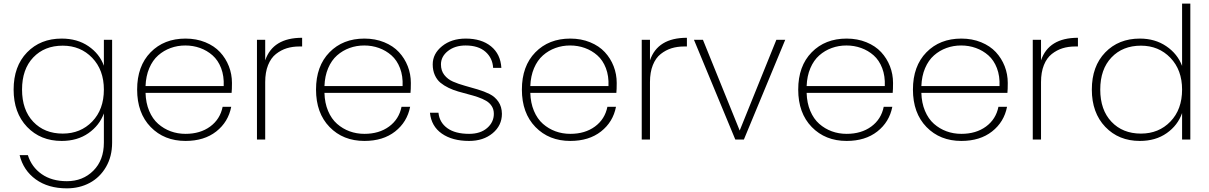

<svg xmlns="http://www.w3.org/2000/svg" viewBox="-20 -760 6587 1046"><path d="M54.2 -272Q54.2 -398.9 127.2 -474.4Q200.2 -549.8 315.9 -549.8Q401.4 -549.8 461.9 -508.3Q522.5 -466.8 545.9 -401.9V-543H590.8V17.1Q590.8 92.3 557.6 149.4Q524.4 206.5 468.8 236.3Q413.1 266.1 344.2 266.1Q242.7 266.1 175 217.3Q107.4 168.5 86.9 85H131.8Q151.9 149.9 207 188.5Q262.2 227.1 344.2 227.1Q431.2 227.1 488.5 169.9Q545.9 112.8 545.9 17.1V-142.1Q522 -76.7 461.7 -34.4Q401.4 7.8 315.9 7.8Q200.7 7.8 127.4 -68.8Q54.2 -145.5 54.2 -272ZM545.9 -272Q545.9 -378.9 482.2 -445.1Q418.5 -511.2 321.8 -511.2Q222.2 -511.2 161.1 -447Q100.1 -382.8 100.1 -272Q100.1 -161.1 161.1 -96.7Q222.2 -32.2 321.8 -32.2Q418.9 -32.2 482.4 -97.9Q545.9 -163.6 545.9 -272Z M772.9 -291H1198.7Q1201.2 -345.7 1184.6 -388.9Q1168 -432.1 1137.9 -458.5Q1107.9 -484.9 1070.1 -498.5Q1032.2 -512.2 989.7 -512.2Q947.3 -512.2 909.7 -498.5Q872.1 -484.9 841.8 -458.3Q811.5 -431.6 793.2 -388.7Q774.9 -345.7 772.9 -291ZM1239.7 -178.2Q1223.6 -95.2 1158 -43.7Q1092.3 7.8 990.7 7.8Q874.5 7.8 800.8 -68.1Q727.1 -144 727.1 -272Q727.1 -399.9 800.3 -474.9Q873.5 -549.8 990.7 -549.8Q1049.8 -549.8 1098.6 -529.8Q1147.5 -509.8 1178.7 -476.1Q1210 -442.4 1226.8 -399.2Q1243.7 -356 1243.7 -308.1Q1243.7 -272 1241.7 -253.9H772.9Q774.4 -199.2 792.7 -155.8Q811 -112.3 841.6 -85.4Q872.1 -58.6 909.9 -44.7Q947.8 -30.8 990.7 -30.8Q1070.8 -30.8 1125 -70.6Q1179.2 -110.4 1192.9 -178.2Z M1424.8 -313V0H1379.9V-543H1424.8V-431.2Q1466.8 -554.2 1626 -554.2V-506.8H1610.8Q1573.7 -506.8 1542.2 -497.1Q1510.7 -487.3 1483.4 -465.8Q1456.1 -444.3 1440.4 -405.3Q1424.8 -366.2 1424.8 -313Z M1747.6 -291H2173.3Q2175.8 -345.7 2159.2 -388.9Q2142.6 -432.1 2112.5 -458.5Q2082.5 -484.9 2044.7 -498.5Q2006.8 -512.2 1964.4 -512.2Q1921.9 -512.2 1884.3 -498.5Q1846.7 -484.9 1816.4 -458.3Q1786.1 -431.6 1767.8 -388.7Q1749.5 -345.7 1747.6 -291ZM2214.4 -178.2Q2198.2 -95.2 2132.6 -43.7Q2066.9 7.8 1965.3 7.8Q1849.1 7.8 1775.4 -68.1Q1701.7 -144 1701.7 -272Q1701.7 -399.9 1774.9 -474.9Q1848.1 -549.8 1965.3 -549.8Q2024.4 -549.8 2073.2 -529.8Q2122.1 -509.8 2153.3 -476.1Q2184.6 -442.4 2201.4 -399.2Q2218.3 -356 2218.3 -308.1Q2218.3 -272 2216.3 -253.9H1747.6Q1749 -199.2 1767.3 -155.8Q1785.6 -112.3 1816.2 -85.4Q1846.7 -58.6 1884.5 -44.7Q1922.4 -30.8 1965.3 -30.8Q2045.4 -30.8 2099.6 -70.6Q2153.8 -110.4 2167.5 -178.2Z M2714.4 -140.1Q2714.4 -76.2 2663.8 -34.2Q2613.3 7.8 2535.6 7.8Q2444.3 7.8 2387 -32.2Q2329.6 -72.3 2322.3 -146H2368.7Q2374 -92.8 2417 -61.8Q2460 -30.8 2535.6 -30.8Q2597.2 -30.8 2633.8 -62.5Q2670.4 -94.2 2670.4 -140.1Q2670.4 -164.1 2658.9 -181.9Q2647.5 -199.7 2628.2 -210.9Q2608.9 -222.2 2584 -230.7Q2559.1 -239.3 2531.5 -246.3Q2503.9 -253.4 2476.3 -261.5Q2448.7 -269.5 2423.8 -281.5Q2398.9 -293.5 2379.6 -309.3Q2360.4 -325.2 2348.9 -350.8Q2337.4 -376.5 2337.4 -409.2Q2337.4 -467.3 2388.4 -508.5Q2439.5 -549.8 2517.6 -549.8Q2603 -549.8 2655 -507.6Q2707 -465.3 2711.4 -390.1H2666.5Q2663.6 -443.8 2624.8 -478Q2585.9 -512.2 2516.6 -512.2Q2458.5 -512.2 2420.4 -482.2Q2382.3 -452.1 2382.3 -409.2Q2382.3 -375 2400.6 -351.6Q2418.9 -328.1 2448 -315.4Q2477.1 -302.7 2512.2 -293Q2547.4 -283.2 2582.8 -272.7Q2618.2 -262.2 2647.5 -247.6Q2676.8 -232.9 2695.3 -205.8Q2713.9 -178.7 2714.4 -140.1Z M2869.1 -291H3294.9Q3297.4 -345.7 3280.8 -388.9Q3264.2 -432.1 3234.1 -458.5Q3204.1 -484.9 3166.3 -498.5Q3128.4 -512.2 3085.9 -512.2Q3043.5 -512.2 3005.9 -498.5Q2968.3 -484.9 2938 -458.3Q2907.7 -431.6 2889.4 -388.7Q2871.1 -345.7 2869.1 -291ZM3335.9 -178.2Q3319.8 -95.2 3254.2 -43.7Q3188.5 7.8 3086.9 7.8Q2970.7 7.8 2897 -68.1Q2823.2 -144 2823.2 -272Q2823.2 -399.9 2896.5 -474.9Q2969.7 -549.8 3086.9 -549.8Q3146 -549.8 3194.8 -529.8Q3243.7 -509.8 3274.9 -476.1Q3306.2 -442.4 3323 -399.2Q3339.8 -356 3339.8 -308.1Q3339.8 -272 3337.9 -253.9H2869.1Q2870.6 -199.2 2888.9 -155.8Q2907.2 -112.3 2937.7 -85.4Q2968.3 -58.6 3006.1 -44.7Q3043.9 -30.8 3086.9 -30.8Q3167 -30.8 3221.2 -70.6Q3275.4 -110.4 3289.1 -178.2Z M3521 -313V0H3476.1V-543H3521V-431.2Q3563 -554.2 3722.2 -554.2V-506.8H3707Q3669.9 -506.8 3638.4 -497.1Q3606.9 -487.3 3579.6 -465.8Q3552.2 -444.3 3536.6 -405.3Q3521 -366.2 3521 -313Z M3760.7 -543H3809.6L4009.8 -48.8L4209.5 -543H4257.8L4032.7 0H3985.8Z M4374.5 -291H4800.3Q4802.7 -345.7 4786.1 -388.9Q4769.5 -432.1 4739.5 -458.5Q4709.5 -484.9 4671.6 -498.5Q4633.8 -512.2 4591.3 -512.2Q4548.8 -512.2 4511.2 -498.5Q4473.6 -484.9 4443.4 -458.3Q4413.1 -431.6 4394.8 -388.7Q4376.5 -345.7 4374.5 -291ZM4841.3 -178.2Q4825.2 -95.2 4759.5 -43.7Q4693.8 7.8 4592.3 7.8Q4476.1 7.8 4402.3 -68.1Q4328.6 -144 4328.6 -272Q4328.6 -399.9 4401.9 -474.9Q4475.1 -549.8 4592.3 -549.8Q4651.4 -549.8 4700.2 -529.8Q4749 -509.8 4780.3 -476.1Q4811.5 -442.4 4828.4 -399.2Q4845.2 -356 4845.2 -308.1Q4845.2 -272 4843.3 -253.9H4374.5Q4376 -199.2 4394.3 -155.8Q4412.6 -112.3 4443.1 -85.4Q4473.6 -58.6 4511.5 -44.7Q4549.3 -30.8 4592.3 -30.8Q4672.4 -30.8 4726.6 -70.6Q4780.8 -110.4 4794.4 -178.2Z M4999.5 -291H5425.3Q5427.7 -345.7 5411.1 -388.9Q5394.5 -432.1 5364.5 -458.5Q5334.5 -484.9 5296.6 -498.5Q5258.8 -512.2 5216.3 -512.2Q5173.8 -512.2 5136.2 -498.5Q5098.6 -484.9 5068.4 -458.3Q5038.1 -431.6 5019.8 -388.7Q5001.5 -345.7 4999.5 -291ZM5466.3 -178.2Q5450.2 -95.2 5384.5 -43.7Q5318.8 7.8 5217.3 7.8Q5101.1 7.8 5027.3 -68.1Q4953.6 -144 4953.6 -272Q4953.6 -399.9 5026.9 -474.9Q5100.1 -549.8 5217.3 -549.8Q5276.4 -549.8 5325.2 -529.8Q5374 -509.8 5405.3 -476.1Q5436.5 -442.4 5453.4 -399.2Q5470.2 -356 5470.2 -308.1Q5470.2 -272 5468.3 -253.9H4999.5Q5001 -199.2 5019.3 -155.8Q5037.6 -112.3 5068.1 -85.4Q5098.6 -58.6 5136.5 -44.7Q5174.3 -30.8 5217.3 -30.8Q5297.4 -30.8 5351.6 -70.6Q5405.8 -110.4 5419.4 -178.2Z M5651.4 -313V0H5606.4V-543H5651.4V-431.2Q5693.4 -554.2 5852.5 -554.2V-506.8H5837.4Q5800.3 -506.8 5768.8 -497.1Q5737.3 -487.3 5710 -465.8Q5682.6 -444.3 5667 -405.3Q5651.4 -366.2 5651.4 -313Z M5928.2 -272Q5928.2 -398.9 6001.2 -474.4Q6074.2 -549.8 6189.9 -549.8Q6272.5 -549.8 6333.7 -508.3Q6395 -466.8 6419.9 -400.9V-740.2H6464.8V0H6419.9V-144Q6396.5 -77.1 6336.2 -34.7Q6275.9 7.8 6189.9 7.8Q6074.7 7.8 6001.5 -68.8Q5928.2 -145.5 5928.2 -272ZM6419.9 -272Q6419.9 -378.9 6356.2 -445.1Q6292.5 -511.2 6195.8 -511.2Q6096.2 -511.2 6035.2 -447Q5974.1 -382.8 5974.1 -272Q5974.1 -161.1 6035.2 -96.7Q6096.2 -32.2 6195.8 -32.2Q6293 -32.2 6356.4 -97.9Q6419.9 -163.6 6419.9 -272Z"/></svg>

Font: SVN-Poppins ExtraLight
Style: Regular
Weight: 200
Designer: Ninad Kale (Devanagari), Jonny Pinhorn (Latin)
Foundry: Indian Type Foundry
Version: Version 3.002 2017